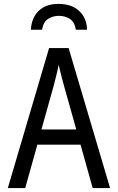

<svg xmlns="http://www.w3.org/2000/svg" viewBox="-20 -962 603 982"><path d="M20 0 231 -716H331L543 0H454L392 -222H171L109 0ZM254 -521 192 -300H370L308 -521Q302 -542 294 -572.5Q286 -603 280 -631Q275 -603 267 -572Q259 -541 254 -521ZM279 -942Q347 -942 385.5 -905.5Q424 -869 425 -810H368Q361 -851 336.5 -866Q312 -881 281 -881Q252 -881 227 -866Q202 -851 195 -810H138Q141 -870 177.5 -906Q214 -942 279 -942Z"/></svg>

Font: Noto Sans Mono SemiCondensed
Style: Regular
Weight: 400
Width: 4
Designer: Monotype Design Team
Foundry: Monotype Imaging Inc.
Version: Version 2.014